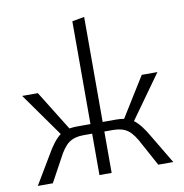

<svg xmlns="http://www.w3.org/2000/svg" viewBox="-80 -792 830 868"><g transform="rotate(-10 335.0 -358.0)"><path d="M503 -213Q535 -190 572 -124L646 0H577L522 -101Q496 -153 470.5 -171.5Q445 -190 404 -190H363V0H307V-190H266Q226 -190 200 -171.5Q174 -153 148 -101L93 0H24L98 -124Q135 -190 167 -213L25 -413H97L210 -231Q227 -234 248 -234H307V-706L363 -716V-234H423Q443 -234 461 -231L574 -413H646Z"/></g></svg>

Font: EauTestInfant Semilight
Style: Italic
Weight: 300
Italic angle: -12°
Designer: Christian Thalmann (Catharsis Fonts)
Version: Version 0.001;PS 000.001;hotconv 1.0.88;makeotf.lib2.5.64775